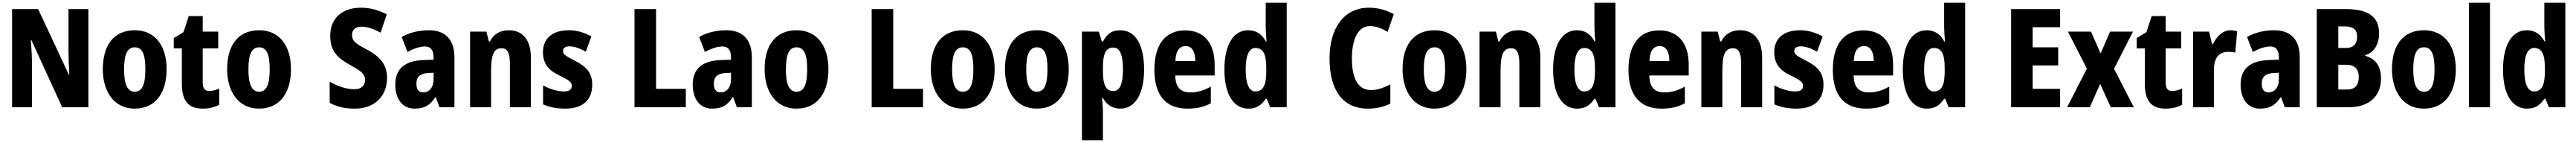

<svg xmlns="http://www.w3.org/2000/svg" viewBox="-20 -780 18769 1040"><path d="M624 0V-714H479V-406C479 -361 482 -297 485 -236H482L258 -714H68V0H213V-311C213 -357 210 -422 205 -488H209L433 0Z M1194 -276C1194 -458 1101 -560 963 -560C804 -560 729 -445 729 -276C729 -116 810 10 961 10C1123 10 1194 -118 1194 -276ZM884 -275C884 -383 907 -436 962 -436C1018 -436 1039 -383 1039 -276C1039 -169 1018 -113 962 -113C907 -113 884 -170 884 -275Z M1504 -118C1472 -118 1457 -138 1457 -179V-428H1570V-550H1457V-663H1355L1317 -546L1246 -503V-428H1305V-173C1305 -43 1355 10 1457 10C1505 10 1543 0 1577 -18V-136C1551 -125 1527 -118 1504 -118Z M2100 -276C2100 -458 2007 -560 1869 -560C1710 -560 1635 -445 1635 -276C1635 -116 1716 10 1867 10C2029 10 2100 -118 2100 -276ZM1790 -275C1790 -383 1813 -436 1868 -436C1924 -436 1945 -383 1945 -276C1945 -169 1924 -113 1868 -113C1813 -113 1790 -170 1790 -275Z M2800 -212C2800 -312 2749 -367 2656 -418C2566 -465 2545 -483 2545 -527C2545 -561 2567 -586 2614 -586C2655 -586 2702 -571 2753 -542L2798 -676C2741 -705 2679 -724 2611 -724C2471 -724 2386 -646 2386 -520C2386 -404 2443 -356 2535 -305C2620 -259 2640 -238 2640 -197C2640 -159 2614 -131 2561 -131C2508 -131 2441 -151 2382 -186V-32C2441 -1 2495 10 2566 10C2714 10 2800 -85 2800 -212Z M3106 -560C3029 -560 2961 -542 2907 -511L2949 -402C2997 -428 3040 -442 3076 -442C3117 -442 3139 -417 3139 -363V-346L3062 -343C2931 -338 2860 -280 2860 -165C2860 -67 2907 10 3001 10C3075 10 3114 -16 3152 -73H3155L3182 0H3291V-363C3291 -493 3223 -560 3106 -560ZM3100 -249 3139 -251V-202C3139 -144 3107 -108 3064 -108C3032 -108 3014 -128 3014 -172C3014 -220 3040 -246 3100 -249Z M3686 -560C3623 -560 3577 -532 3550 -479H3542L3524 -550H3405V0H3558V-256C3558 -379 3575 -429 3635 -429C3681 -429 3695 -390 3695 -315V0H3848V-360C3848 -492 3787 -560 3686 -560Z M4295 -165C4295 -252 4249 -297 4173 -336C4096 -376 4082 -385 4082 -409C4082 -431 4099 -443 4130 -443C4167 -443 4210 -426 4248 -404L4289 -515C4235 -544 4184 -560 4124 -560C4007 -560 3936 -502 3936 -401C3936 -319 3976 -269 4052 -233C4132 -195 4146 -180 4146 -156C4146 -128 4127 -115 4088 -115C4040 -115 3982 -134 3937 -159V-21C3987 1 4039 10 4099 10C4227 10 4295 -53 4295 -165Z M4603 0H4977V-134H4760V-714H4603Z M5273 -560C5196 -560 5128 -542 5074 -511L5116 -402C5164 -428 5207 -442 5243 -442C5284 -442 5306 -417 5306 -363V-346L5229 -343C5098 -338 5027 -280 5027 -165C5027 -67 5074 10 5168 10C5242 10 5281 -16 5319 -73H5322L5349 0H5458V-363C5458 -493 5390 -560 5273 -560ZM5267 -249 5306 -251V-202C5306 -144 5274 -108 5231 -108C5199 -108 5181 -128 5181 -172C5181 -220 5207 -246 5267 -249Z M6016 -276C6016 -458 5923 -560 5785 -560C5626 -560 5551 -445 5551 -276C5551 -116 5632 10 5783 10C5945 10 6016 -118 6016 -276ZM5706 -275C5706 -383 5729 -436 5784 -436C5840 -436 5861 -383 5861 -276C5861 -169 5840 -113 5784 -113C5729 -113 5706 -170 5706 -275Z M6331 0H6705V-134H6488V-714H6331Z M7227 -276C7227 -458 7134 -560 6996 -560C6837 -560 6762 -445 6762 -276C6762 -116 6843 10 6994 10C7156 10 7227 -118 7227 -276ZM6917 -275C6917 -383 6940 -436 6995 -436C7051 -436 7072 -383 7072 -276C7072 -169 7051 -113 6995 -113C6940 -113 6917 -170 6917 -275Z M7767 -276C7767 -458 7674 -560 7536 -560C7377 -560 7302 -445 7302 -276C7302 -116 7383 10 7534 10C7696 10 7767 -118 7767 -276ZM7457 -275C7457 -383 7480 -436 7535 -436C7591 -436 7612 -383 7612 -276C7612 -169 7591 -113 7535 -113C7480 -113 7457 -170 7457 -275Z M8142 -560C8084 -560 8049 -538 8016 -478H8008L7986 -550H7863V240H8016V30C8016 4 8013 -28 8010 -67H8016C8043 -18 8085 10 8144 10C8248 10 8316 -94 8316 -274C8316 -456 8252 -560 8142 -560ZM8092 -434C8138 -434 8162 -383 8162 -274C8162 -169 8139 -118 8092 -118C8036 -118 8016 -165 8016 -264V-289C8016 -390 8037 -434 8092 -434Z M8615 -559C8473 -559 8391 -459 8391 -272C8391 -89 8473 10 8631 10C8701 10 8753 -2 8802 -29V-150C8749 -121 8706 -108 8652 -108C8579 -108 8544 -149 8543 -231H8830V-309C8830 -468 8751 -559 8615 -559ZM8619 -445C8664 -445 8689 -405 8689 -336H8544C8546 -413 8576 -445 8619 -445Z M9076 10C9136 10 9170 -15 9202 -61H9210L9235 0H9355V-760H9202V-584C9202 -557 9205 -519 9208 -479H9203C9174 -532 9133 -560 9074 -560C8968 -560 8901 -456 8901 -275C8901 -95 8967 10 9076 10ZM9127 -115C9082 -115 9056 -167 9056 -276C9056 -378 9081 -431 9127 -431C9185 -431 9206 -384 9206 -286V-260C9206 -160 9183 -115 9127 -115Z M9961 -590C10008 -590 10049 -573 10090 -548L10135 -677C10077 -709 10016 -724 9953 -724C9771 -724 9667 -572 9667 -356C9667 -126 9762 10 9946 10C10008 10 10062 -2 10110 -27V-166C10064 -143 10019 -125 9969 -125C9877 -125 9830 -205 9830 -355C9830 -497 9876 -590 9961 -590Z M10664 -276C10664 -458 10571 -560 10433 -560C10274 -560 10199 -445 10199 -276C10199 -116 10280 10 10431 10C10593 10 10664 -118 10664 -276ZM10354 -275C10354 -383 10377 -436 10432 -436C10488 -436 10509 -383 10509 -276C10509 -169 10488 -113 10432 -113C10377 -113 10354 -170 10354 -275Z M11041 -560C10978 -560 10932 -532 10905 -479H10897L10879 -550H10760V0H10913V-256C10913 -379 10930 -429 10990 -429C11036 -429 11050 -390 11050 -315V0H11203V-360C11203 -492 11142 -560 11041 -560Z M11471 10C11531 10 11565 -15 11597 -61H11605L11630 0H11750V-760H11597V-584C11597 -557 11600 -519 11603 -479H11598C11569 -532 11528 -560 11469 -560C11363 -560 11296 -456 11296 -275C11296 -95 11362 10 11471 10ZM11522 -115C11477 -115 11451 -167 11451 -276C11451 -378 11476 -431 11522 -431C11580 -431 11601 -384 11601 -286V-260C11601 -160 11578 -115 11522 -115Z M12069 -559C11927 -559 11845 -459 11845 -272C11845 -89 11927 10 12085 10C12155 10 12207 -2 12256 -29V-150C12203 -121 12160 -108 12106 -108C12033 -108 11998 -149 11997 -231H12284V-309C12284 -468 12205 -559 12069 -559ZM12073 -445C12118 -445 12143 -405 12143 -336H11998C12000 -413 12030 -445 12073 -445Z M12657 -560C12594 -560 12548 -532 12521 -479H12513L12495 -550H12376V0H12529V-256C12529 -379 12546 -429 12606 -429C12652 -429 12666 -390 12666 -315V0H12819V-360C12819 -492 12758 -560 12657 -560Z M13266 -165C13266 -252 13220 -297 13144 -336C13067 -376 13053 -385 13053 -409C13053 -431 13070 -443 13101 -443C13138 -443 13181 -426 13219 -404L13260 -515C13206 -544 13155 -560 13095 -560C12978 -560 12907 -502 12907 -401C12907 -319 12947 -269 13023 -233C13103 -195 13117 -180 13117 -156C13117 -128 13098 -115 13059 -115C13011 -115 12953 -134 12908 -159V-21C12958 1 13010 10 13070 10C13198 10 13266 -53 13266 -165Z M13558 -559C13416 -559 13334 -459 13334 -272C13334 -89 13416 10 13574 10C13644 10 13696 -2 13745 -29V-150C13692 -121 13649 -108 13595 -108C13522 -108 13487 -149 13486 -231H13773V-309C13773 -468 13694 -559 13558 -559ZM13562 -445C13607 -445 13632 -405 13632 -336H13487C13489 -413 13519 -445 13562 -445Z M14019 10C14079 10 14113 -15 14145 -61H14153L14178 0H14298V-760H14145V-584C14145 -557 14148 -519 14151 -479H14146C14117 -532 14076 -560 14017 -560C13911 -560 13844 -456 13844 -275C13844 -95 13910 10 14019 10ZM14070 -115C14025 -115 13999 -167 13999 -276C13999 -378 14024 -431 14070 -431C14128 -431 14149 -384 14149 -286V-260C14149 -160 14126 -115 14070 -115Z M14990 0V-134H14790V-304H14976V-436H14790V-582H14990V-714H14633V0Z M15185 -281 15041 0H15206L15282 -170L15359 0H15527L15383 -280L15521 -550H15354L15285 -391L15215 -550H15047Z M15806 -118C15774 -118 15759 -138 15759 -179V-428H15872V-550H15759V-663H15657L15619 -546L15548 -503V-428H15607V-173C15607 -43 15657 10 15759 10C15807 10 15845 0 15879 -18V-136C15853 -125 15829 -118 15806 -118Z M16231 -560C16174 -560 16128 -511 16104 -460H16097L16075 -550H15959V0H16111V-277C16111 -363 16153 -403 16214 -403C16237 -403 16253 -401 16266 -397L16280 -553C16263 -558 16246 -560 16231 -560Z M16551 -560C16474 -560 16406 -542 16352 -511L16394 -402C16442 -428 16485 -442 16521 -442C16562 -442 16584 -417 16584 -363V-346L16507 -343C16376 -338 16305 -280 16305 -165C16305 -67 16352 10 16446 10C16520 10 16559 -16 16597 -73H16600L16627 0H16736V-363C16736 -493 16668 -560 16551 -560ZM16545 -249 16584 -251V-202C16584 -144 16552 -108 16509 -108C16477 -108 16459 -128 16459 -172C16459 -220 16485 -246 16545 -249Z M17069 -714H16860V0H17094C17239 0 17328 -79 17328 -208C17328 -304 17285 -354 17213 -374V-379C17272 -395 17314 -452 17314 -537C17314 -657 17237 -714 17069 -714ZM17071 -431H17017V-588H17067C17125 -588 17154 -563 17154 -514C17154 -461 17128 -431 17071 -431ZM17017 -309H17076C17138 -309 17166 -275 17166 -221C17166 -161 17140 -129 17080 -129H17017Z M17873 -276C17873 -458 17780 -560 17642 -560C17483 -560 17408 -445 17408 -276C17408 -116 17489 10 17640 10C17802 10 17873 -118 17873 -276ZM17563 -275C17563 -383 17586 -436 17641 -436C17697 -436 17718 -383 17718 -276C17718 -169 17697 -113 17641 -113C17586 -113 17563 -170 17563 -275Z M18122 0V-760H17969V0Z M18392 10C18452 10 18486 -15 18518 -61H18526L18551 0H18671V-760H18518V-584C18518 -557 18521 -519 18524 -479H18519C18490 -532 18449 -560 18390 -560C18284 -560 18217 -456 18217 -275C18217 -95 18283 10 18392 10ZM18443 -115C18398 -115 18372 -167 18372 -276C18372 -378 18397 -431 18443 -431C18501 -431 18522 -384 18522 -286V-260C18522 -160 18499 -115 18443 -115Z"/></svg>

Font: Noto Sans Lao Looped Condensed ExtraBold
Style: Regular
Weight: 800
Width: 3
Designer: Mark Frömberg, Ben Mitchell
Foundry: The Fontpad Ltd
Version: Version 1.002